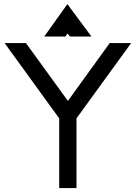

<svg xmlns="http://www.w3.org/2000/svg" viewBox="-20 -928 672 950"><path d="M108.4 -714.8 315.9 -428.7 522.9 -714.8H628.9L358.4 -342.3V2.4H272.9V-342.3L2.9 -714.8ZM303.7 -747.1H198.7L313.5 -907.7L432.6 -747.1H327.1L313.5 -762.2Z"/></svg>

Font: Proletarsk
Style: Regular
Weight: 400
Designer: Peter Wiegel, original typeface by Carl Albert Fahrenwaldt 1901
Foundry: Peter Wiegel
Version: Version 1.000 2010 initial release